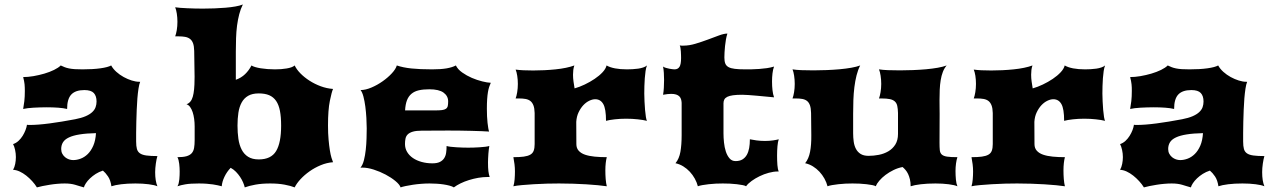

<svg xmlns="http://www.w3.org/2000/svg" viewBox="-20 -813 5540 838"><path d="M37.1 -71.8Q43.5 -83 46.4 -97.7Q49.3 -112.3 49.3 -127.4Q49.3 -143.1 45.9 -158.7Q42.5 -174.3 37.1 -184.1Q50.3 -188.5 60.8 -198.2Q71.3 -208 78.9 -220.2Q86.4 -232.4 91.3 -245.1Q96.2 -257.8 97.7 -268.6Q100.1 -267.6 103 -267.6Q106 -267.6 109.4 -267.6Q145.5 -267.6 196.8 -274.4Q248 -281.2 307.6 -292.5Q335.4 -297.9 353.5 -305.7Q371.6 -313.5 382.3 -323.5Q393.1 -333.5 397.2 -345.2Q401.4 -356.9 401.4 -370.1Q401.4 -394 389.4 -407Q377.4 -419.9 348.1 -419.9Q309.6 -419.9 291.3 -400.6Q272.9 -381.3 272.9 -337.4Q256.8 -341.3 233.9 -343Q210.9 -344.7 183.1 -344.7Q168.9 -344.7 154.5 -344.2Q140.1 -343.8 126.5 -343Q112.8 -342.3 101.1 -340.8Q89.4 -339.4 81.1 -337.4Q84 -352.5 86.2 -371.6Q88.4 -390.6 88.4 -416Q88.4 -424.3 88.1 -431.4Q87.9 -438.5 87.2 -445.3Q86.4 -452.1 85 -459.7Q83.5 -467.3 81.1 -476.6Q101.6 -476.6 126 -480.7Q150.4 -484.9 173.6 -491.7Q196.8 -498.5 215.8 -507.8Q234.9 -517.1 245.1 -527.3Q253.9 -522.9 262.2 -519.8Q270.5 -516.6 281.2 -514.4Q292 -512.2 306.2 -511.2Q320.3 -510.3 340.3 -510.3Q386.2 -510.3 418.7 -514.9Q451.2 -519.5 465.3 -527.3Q473.1 -512.7 487.8 -499.5Q502.4 -486.3 519.8 -476.8Q537.1 -467.3 554.9 -461.7Q572.8 -456.1 587.4 -456.1H591.8Q587.4 -445.3 584.5 -426.3Q581.5 -407.2 579.6 -383.5Q577.6 -359.9 576.7 -333.5Q575.7 -307.1 575 -281.5Q574.2 -255.9 574.2 -233.4Q574.2 -210.9 574.2 -195.3Q574.2 -175.3 577.6 -162.8Q581.1 -150.4 591.1 -143.6Q601.1 -136.7 619.4 -134.3Q637.7 -131.8 667 -131.8Q665 -126 663.3 -117.4Q661.6 -108.9 660.2 -99.1Q658.7 -89.4 658 -79.6Q657.2 -69.8 657.2 -61.5Q657.2 -23.4 667 0Q655.3 -5.4 628.9 -8.8Q602.5 -12.2 571.3 -12.2Q536.1 -12.2 509 -8.8Q481.9 -5.4 466.3 0Q462.4 -26.9 451.4 -43Q440.4 -59.1 429.2 -68.4Q412.1 -63 397.9 -54Q383.8 -44.9 372.8 -34.4Q361.8 -23.9 355 -13.4Q348.1 -2.9 346.2 4.9Q335 2 325.9 -1Q316.9 -3.9 307.6 -6.6Q298.3 -9.3 287.6 -10.7Q276.9 -12.2 262.2 -12.2Q247.1 -12.2 230.2 -10.7Q213.4 -9.3 196.8 -6.6Q180.2 -3.9 165.8 -1Q151.4 2 141.1 4.9Q132.8 -8.8 120.6 -22.2Q108.4 -35.6 94.5 -46.6Q80.6 -57.6 65.7 -64.5Q50.8 -71.3 37.1 -71.8ZM247.1 -162.6Q247.1 -150.9 252 -141.8Q256.8 -132.8 264.4 -126.7Q272 -120.6 281.2 -117.4Q290.5 -114.3 299.3 -114.3Q315.4 -114.3 332.3 -120.6Q349.1 -127 363.3 -140.9Q377.4 -154.8 387.2 -177.2Q397 -199.7 398.9 -231.9Q356.9 -231 327.9 -226.3Q298.8 -221.7 280.8 -213.1Q262.7 -204.6 254.9 -191.9Q247.1 -179.2 247.1 -162.6Z M754.4 0Q757.8 -4.9 759.8 -12.9Q761.7 -21 762.7 -30.3Q763.7 -39.6 763.9 -48.6Q764.2 -57.6 764.2 -64.9Q764.2 -72.3 763.7 -80.8Q763.2 -89.4 762.2 -97.9Q761.2 -106.4 759.3 -114Q757.3 -121.6 754.4 -127Q778.8 -127 793.7 -131.1Q808.6 -135.3 816.7 -144.3Q824.7 -153.3 827.1 -167.5Q829.6 -181.6 829.6 -201.7V-261.2Q829.6 -277.8 827.4 -294.2Q825.2 -310.5 820.8 -323.7Q816.4 -336.9 809.6 -346.2Q802.7 -355.5 793.9 -357.9Q814 -364.7 821.5 -391.1Q829.1 -417.5 829.1 -467.8Q829.6 -473.1 829.3 -478.5Q829.1 -483.9 829.1 -489.7L827.6 -590.8Q827.1 -611.8 822.5 -624.3Q817.9 -636.7 809.1 -643.3Q800.3 -649.9 787.8 -652.1Q775.4 -654.3 759.8 -654.3H744.6Q748.5 -664.1 751.5 -681.4Q754.4 -698.7 754.4 -717.8Q754.4 -736.3 751.7 -753.7Q749 -771 744.6 -781.2Q753.9 -779.8 767.1 -778.8Q780.3 -777.8 795.9 -777.1Q811.5 -776.4 829.1 -775.9Q846.7 -775.4 865.2 -775.4Q890.1 -775.4 915.5 -776.4Q940.9 -777.3 964.1 -779.3Q987.3 -781.2 1007.1 -784.7Q1026.9 -788.1 1040 -793.5Q1030.3 -774.4 1024.2 -751Q1018.1 -727.5 1014.6 -701.2Q1011.2 -674.8 1010.3 -646Q1009.3 -617.2 1009.3 -587.4V-464.8Q1032.7 -473.1 1049.6 -489.3Q1066.4 -505.4 1077.6 -527.3Q1083 -523.4 1093.8 -520.3Q1104.5 -517.1 1118.2 -514.9Q1131.8 -512.7 1147.7 -511.5Q1163.6 -510.3 1179.7 -510.3Q1193.4 -510.3 1206.5 -511.2Q1219.7 -512.2 1231.2 -514.2Q1242.7 -516.1 1251.7 -519.3Q1260.7 -522.5 1266.1 -527.3Q1274.4 -509.8 1291.5 -492.4Q1308.6 -475.1 1331.1 -460.7Q1353.5 -446.3 1379.9 -436.5Q1406.2 -426.8 1433.6 -424.8Q1427.7 -412.1 1419.7 -372.8Q1411.6 -333.5 1411.6 -265.1Q1411.6 -230.5 1414.1 -203.6Q1416.5 -176.8 1419.7 -157Q1422.9 -137.2 1426.8 -124.3Q1430.7 -111.3 1433.6 -105Q1406.2 -103 1379.9 -92Q1353.5 -81.1 1331.1 -65.2Q1308.6 -49.3 1291.5 -30.8Q1274.4 -12.2 1266.1 4.9Q1249 -2 1221.9 -7.1Q1194.8 -12.2 1159.2 -12.2Q1122.6 -12.2 1094.7 -7.1Q1066.9 -2 1048.3 4.9Q1045.9 -5.4 1040.8 -17.3Q1035.6 -29.3 1027.8 -41Q1020 -52.7 1009.8 -63.2Q999.5 -73.7 986.8 -80.6Q970.2 -63.5 959.7 -41.5Q949.2 -19.5 947.8 0Q939.9 -2 930.7 -4.2Q921.4 -6.3 909.4 -8.1Q897.5 -9.8 882.3 -11Q867.2 -12.2 848.1 -12.2Q810.5 -12.2 789.3 -8.5Q768.1 -4.9 754.4 0ZM1016.6 -264.6Q1016.6 -233.9 1020.5 -207Q1024.4 -180.2 1034.7 -160.2Q1044.9 -140.1 1063 -128.7Q1081.1 -117.2 1109.4 -117.2Q1163.1 -117.2 1185.1 -153.6Q1207 -189.9 1207 -264.6Q1207 -302.2 1201.9 -328.9Q1196.8 -355.5 1185.1 -372.6Q1173.3 -389.6 1154.8 -397.5Q1136.2 -405.3 1109.4 -405.3Q1081.1 -405.3 1063 -394.8Q1044.9 -384.3 1034.7 -365.5Q1024.4 -346.7 1020.5 -321Q1016.6 -295.4 1016.6 -264.6Z M1553.2 -81.1Q1563 -92.8 1568.4 -113.8Q1573.7 -134.8 1576.4 -159.4Q1579.1 -184.1 1579.8 -209Q1580.6 -233.9 1580.6 -252.9Q1580.6 -272.9 1579.1 -298.3Q1577.6 -323.7 1574.5 -347.9Q1571.3 -372.1 1566.2 -391.6Q1561 -411.1 1553.7 -419.9Q1575.2 -419.9 1601.1 -430.9Q1627 -441.9 1650.1 -458.3Q1673.3 -474.6 1690.4 -493.2Q1707.5 -511.7 1711.9 -527.3Q1738.8 -518.1 1775.4 -514.2Q1812 -510.3 1866.2 -510.3Q1904.3 -510.3 1929.2 -514.6Q1954.1 -519 1969.7 -527.3Q1978 -510.3 1997.3 -496.6Q2016.6 -482.9 2039.3 -473.1Q2062 -463.4 2084.7 -457.8Q2107.4 -452.1 2122.1 -451.7Q2118.2 -443.4 2115 -433.6Q2111.8 -423.8 2109.6 -410.6Q2107.4 -397.5 2106.2 -379.6Q2105 -361.8 2105 -337.9Q2105 -321.3 2105.7 -305.7Q2106.4 -290 2107.9 -276.9Q2109.4 -263.7 2111.1 -253.7Q2112.8 -243.7 2114.7 -238.8Q2102.5 -239.7 2082 -240.5Q2061.5 -241.2 2037.1 -241.9Q2012.7 -242.7 1986.1 -242.9Q1959.5 -243.2 1935.5 -243.2Q1907.2 -243.2 1879.2 -242.9Q1851.1 -242.7 1821.3 -242.7Q1796.4 -242.7 1781.7 -238.3Q1767.1 -233.9 1759.5 -226.3Q1752 -218.8 1749.8 -208Q1747.6 -197.3 1747.6 -184.6Q1747.6 -165.5 1756.8 -149.9Q1766.1 -134.3 1782.2 -123.3Q1798.3 -112.3 1820.3 -106.2Q1842.3 -100.1 1867.2 -100.1Q1887.7 -100.1 1899.9 -106.2Q1912.1 -112.3 1918.7 -122.6Q1925.3 -132.8 1927.2 -146.5Q1929.2 -160.2 1929.2 -175.8Q1935.1 -173.8 1946.8 -172.4Q1958.5 -170.9 1972.2 -170.2Q1985.8 -169.4 1999.8 -168.9Q2013.7 -168.5 2023.9 -168.5Q2034.2 -168.5 2047.4 -168.9Q2060.5 -169.4 2073.5 -170.2Q2086.4 -170.9 2097.7 -172.4Q2108.9 -173.8 2115.7 -175.8Q2114.7 -170.4 2113.5 -161.4Q2112.3 -152.3 2111.6 -142.1Q2110.8 -131.8 2110.4 -121.6Q2109.9 -111.3 2109.9 -104.5Q2109.9 -80.6 2111.6 -66.2Q2113.3 -51.8 2117.2 -40.5H2108.4Q2088.4 -40.5 2067.4 -36.9Q2046.4 -33.2 2026.9 -27.1Q2007.3 -21 1990.2 -12.7Q1973.1 -4.4 1960.9 4.9Q1954.1 0.5 1942.1 -2.7Q1930.2 -5.9 1915.8 -8.1Q1901.4 -10.3 1885.5 -11.2Q1869.6 -12.2 1855 -12.2Q1837.4 -12.2 1818.4 -10.7Q1799.3 -9.3 1782 -6.6Q1764.6 -3.9 1750.5 -1Q1736.3 2 1728.5 4.9Q1724.1 -7.8 1705.8 -22.9Q1687.5 -38.1 1663.1 -51Q1638.7 -64 1611.3 -72.8Q1584 -81.5 1561.5 -81.5Q1559.1 -81.5 1557.1 -81.3Q1555.2 -81.1 1553.2 -81.1ZM1877.9 -331.1Q1897.5 -331.1 1908.9 -332.5Q1920.4 -334 1926.5 -338.4Q1932.6 -342.8 1934.3 -350.3Q1936 -357.9 1936 -370.6Q1936 -394 1916 -408.7Q1896 -423.3 1853.5 -423.3Q1827.1 -423.3 1808.1 -418.9Q1789.1 -414.6 1776.1 -403.8Q1763.2 -393.1 1756.3 -375.5Q1749.5 -357.9 1748 -331.1Z M2220.7 0Q2224.6 -12.7 2226.1 -30.3Q2227.5 -47.9 2227.5 -64.9Q2227.5 -80.6 2225.6 -96.2Q2223.6 -111.8 2220.7 -127Q2248 -127 2265.9 -129.4Q2283.7 -131.8 2294.4 -137.9Q2305.2 -144 2309.3 -155.3Q2313.5 -166.5 2313.5 -184.1V-319.8Q2313 -340.8 2308.1 -353.3Q2303.2 -365.7 2294.7 -372.3Q2286.1 -378.9 2273.7 -381.1Q2261.2 -383.3 2245.6 -383.3H2230.5Q2234.4 -393.1 2237.3 -410.4Q2240.2 -427.7 2240.2 -446.8Q2240.2 -465.3 2237.5 -482.2Q2234.9 -499 2230.5 -509.3Q2244.6 -507.3 2264.4 -506.3Q2284.2 -505.4 2307.1 -505.4Q2330.6 -505.4 2355.7 -506.6Q2380.9 -507.8 2404.8 -510.3Q2428.7 -512.7 2450 -517.1Q2471.2 -521.5 2486.8 -527.3Q2483.4 -517.6 2482.2 -507.6Q2481 -497.6 2481 -486.8Q2481 -471.7 2483.2 -456.5Q2485.4 -441.4 2487.8 -427.2Q2508.8 -433.1 2532 -444.1Q2555.2 -455.1 2575.4 -468.8Q2595.7 -482.4 2609.9 -497.6Q2624 -512.7 2627.4 -527.3Q2641.6 -519 2664.3 -514.6Q2687 -510.3 2716.3 -510.3Q2728 -510.3 2740.7 -511Q2753.4 -511.7 2765.4 -513.4Q2777.3 -515.1 2787.4 -518.6Q2797.4 -522 2803.7 -527.3Q2799.8 -517.6 2797.6 -502.9Q2795.4 -488.3 2794.2 -471.4Q2793 -454.6 2792.5 -437.3Q2792 -419.9 2792 -404.8Q2792 -389.6 2793 -370.4Q2793.9 -351.1 2795.4 -333.3Q2796.9 -315.4 2799.1 -302.2Q2801.3 -289.1 2803.7 -285.6Q2787.6 -289.6 2763.4 -292.2Q2739.3 -294.9 2712.9 -294.9Q2686.5 -294.9 2663.1 -292.2Q2639.6 -289.6 2625 -285.6Q2625 -337.9 2613 -358.9Q2601.1 -379.9 2577.6 -379.9Q2565.9 -379.9 2552 -373.3Q2538.1 -366.7 2526.1 -354Q2514.2 -341.3 2505.4 -323Q2496.6 -304.7 2495.1 -281.2L2495.6 -184.1Q2495.6 -166.5 2505.6 -155.3Q2515.6 -144 2533.2 -137.9Q2550.8 -131.8 2575.2 -129.4Q2599.6 -127 2628.4 -127Q2625.5 -116.7 2623.8 -101.6Q2622.1 -86.4 2622.1 -69.3Q2622.1 -50.8 2623.5 -32Q2625 -13.2 2628.4 0Q2612.8 -2.4 2589.8 -4.6Q2566.9 -6.8 2539.6 -8.5Q2512.2 -10.3 2481.4 -11.2Q2450.7 -12.2 2419.9 -12.2Q2396.5 -12.2 2367.4 -11.5Q2338.4 -10.7 2310.1 -9Q2281.7 -7.3 2257.6 -5.1Q2233.4 -2.9 2220.7 0Z M2928.2 -100.6Q2944.3 -120.1 2949.7 -150.4Q2955.1 -180.7 2955.1 -223.1V-364.3Q2954.6 -373 2952.4 -380.1Q2950.2 -387.2 2945.1 -392.3Q2939.9 -397.5 2931.2 -400.4Q2922.4 -403.3 2909.2 -403.3Q2901.9 -403.3 2893.3 -402.3Q2884.8 -401.4 2874 -399.4Q2876.5 -413.6 2877.4 -430.2Q2878.4 -446.8 2878.4 -463.9Q2878.4 -479.5 2877.4 -494.6Q2876.5 -509.8 2874 -522.5Q2878.9 -519 2886.2 -516.8Q2893.6 -514.6 2900.9 -513.2Q2908.2 -511.7 2914.6 -511Q2920.9 -510.3 2924.3 -510.3Q2938.5 -510.3 2945.6 -521.2Q2952.6 -532.2 2952.6 -559.6Q2952.6 -564 2952.4 -571.8Q2952.1 -579.6 2951.7 -587.9Q2951.2 -596.2 2950 -603.5Q2948.7 -610.8 2946.8 -614.7Q2950.7 -613.8 2954.6 -613.8Q2958.5 -613.8 2962.9 -613.8Q2987.8 -613.8 3015.4 -622.1Q3043 -630.4 3069.1 -640.1Q3095.2 -649.9 3117.7 -658.2Q3140.1 -666.5 3154.8 -666.5Q3150.9 -654.8 3148.4 -640.6Q3146 -626.5 3144.5 -612.3Q3143.1 -598.1 3142.3 -584.7Q3141.6 -571.3 3141.6 -562Q3141.6 -545.9 3145.5 -535.9Q3149.4 -525.9 3159.4 -520.3Q3169.4 -514.6 3187.3 -512.5Q3205.1 -510.3 3232.9 -510.3Q3244.6 -510.3 3260.5 -510.5Q3276.4 -510.7 3293.5 -512Q3310.5 -513.2 3327.4 -515.6Q3344.2 -518.1 3358.4 -522.5Q3353.5 -509.8 3351.6 -492.7Q3349.6 -475.6 3349.6 -457.5Q3349.6 -437 3351.6 -419.4Q3353.5 -401.9 3358.4 -388.2Q3341.8 -389.6 3322 -391.6Q3302.2 -393.6 3282.7 -395.3Q3263.2 -397 3246.6 -398.2Q3230 -399.4 3219.7 -399.4Q3195.3 -399.4 3179.4 -397.2Q3163.6 -395 3154.3 -390.4Q3145 -385.7 3141.4 -378.7Q3137.7 -371.6 3137.7 -362.3V-231.4Q3137.7 -212.4 3139.9 -191.2Q3142.1 -169.9 3147.9 -151.9Q3153.8 -133.8 3164.1 -121.8Q3174.3 -109.9 3190.4 -109.9Q3208 -109.9 3220 -116.9Q3231.9 -124 3239.3 -136.7Q3246.6 -149.4 3249.8 -166.7Q3252.9 -184.1 3252.9 -205.1Q3263.7 -202.6 3281.7 -200.2Q3299.8 -197.8 3318.8 -197.8Q3337.4 -197.8 3353.8 -200.2Q3370.1 -202.6 3378.9 -205.1Q3375 -194.3 3373.3 -175Q3371.6 -155.8 3371.6 -133.8Q3371.6 -111.8 3373 -92.8Q3374.5 -73.7 3378.9 -64.5H3374Q3356 -64.5 3335.2 -58.8Q3314.5 -53.2 3295.4 -43.9Q3276.4 -34.7 3260.5 -23.2Q3244.6 -11.7 3236.3 0Q3232.4 -2.9 3221.4 -5.1Q3210.4 -7.3 3196 -9Q3181.6 -10.7 3165.5 -11.5Q3149.4 -12.2 3134.8 -12.2Q3120.1 -12.2 3104.2 -11.5Q3088.4 -10.7 3073.2 -9Q3058.1 -7.3 3045.7 -5.1Q3033.2 -2.9 3025.9 0Q3021.5 -17.1 3012.5 -33.4Q3003.4 -49.8 2990.7 -63.5Q2978 -77.1 2962.2 -86.9Q2946.3 -96.7 2928.2 -100.6Z M3494.1 -100.6Q3509.8 -120.1 3515.6 -150.4Q3521.5 -180.7 3521 -223.1L3520 -319.8Q3519.5 -340.8 3515.1 -353.3Q3510.7 -365.7 3502.4 -372.3Q3494.1 -378.9 3481.9 -381.1Q3469.7 -383.3 3454.1 -383.3H3439Q3442.9 -393.1 3445.8 -410.4Q3448.7 -427.7 3448.7 -446.8Q3448.7 -465.3 3446 -482.7Q3443.4 -500 3439 -510.3Q3454.1 -507.8 3478 -506.8Q3502 -505.9 3530.8 -505.9Q3558.1 -505.9 3587.6 -507.1Q3617.2 -508.3 3644.5 -510.7Q3671.9 -513.2 3695.3 -517.3Q3718.8 -521.5 3734.4 -527.3Q3724.6 -508.3 3718.5 -484.1Q3712.4 -460 3709 -432.6Q3705.6 -405.3 3704.6 -375.7Q3703.6 -346.2 3703.6 -316.4V-231.4Q3703.6 -212.4 3706.1 -194.8Q3708.5 -177.2 3715.8 -163.3Q3723.1 -149.4 3736.3 -141.1Q3749.5 -132.8 3771 -132.8Q3793 -132.8 3815.7 -137.2Q3838.4 -141.6 3857.2 -152.6Q3876 -163.6 3887.7 -182.1Q3899.4 -200.7 3899.4 -228.5V-319.8Q3898.9 -338.4 3896.2 -350.6Q3893.6 -362.8 3885.7 -370.1Q3877.9 -377.4 3864 -380.4Q3850.1 -383.3 3826.7 -383.3H3816.4Q3820.3 -393.1 3823.2 -410.4Q3826.2 -427.7 3826.2 -446.8Q3826.2 -465.3 3823.5 -482.7Q3820.8 -500 3816.4 -510.3Q3831.5 -507.8 3855.5 -506.8Q3879.4 -505.9 3908.2 -505.9Q3935.5 -505.9 3965.1 -507.1Q3994.6 -508.3 4022 -510.7Q4049.3 -513.2 4072.8 -517.3Q4096.2 -521.5 4111.8 -527.3Q4101.6 -515.6 4095.2 -499.3Q4088.9 -482.9 4085.7 -463.1Q4082.5 -443.4 4081.5 -420.9Q4080.6 -398.4 4080.6 -375.5Q4080.6 -360.4 4080.8 -345.5Q4081.1 -330.6 4081.1 -316.4L4080.6 -190.4Q4080.6 -170.4 4081.8 -158Q4083 -145.5 4090.3 -138.7Q4097.7 -131.8 4113.5 -129.4Q4129.4 -127 4158.7 -127Q4154.8 -115.7 4152.6 -99.4Q4150.4 -83 4150.4 -66.4Q4150.4 -47.9 4152.1 -29.5Q4153.8 -11.2 4158.7 0Q4147 -5.4 4120.6 -8.8Q4094.2 -12.2 4063 -12.2Q4027.8 -12.2 3999 -8.8Q3970.2 -5.4 3954.6 0Q3954.6 -17.1 3951.4 -30.3Q3948.2 -43.5 3943.4 -53.7Q3938.5 -64 3932.1 -71.3Q3925.8 -78.6 3919.4 -84Q3898.9 -80.1 3879.9 -70.8Q3860.8 -61.5 3845 -49.6Q3829.1 -37.6 3817.9 -24.4Q3806.6 -11.2 3802.2 0Q3798.3 -2.9 3787.4 -5.1Q3776.4 -7.3 3762 -9Q3747.6 -10.7 3731.4 -11.5Q3715.3 -12.2 3700.7 -12.2Q3686 -12.2 3670.2 -11.5Q3654.3 -10.7 3639.2 -9Q3624 -7.3 3611.6 -5.1Q3599.1 -2.9 3591.8 0Q3587.4 -17.1 3578.4 -33.4Q3569.3 -49.8 3556.6 -63.5Q3543.9 -77.1 3528.1 -86.9Q3512.2 -96.7 3494.1 -100.6Z M4220.2 0Q4224.1 -12.7 4225.6 -30.3Q4227.1 -47.9 4227.1 -64.9Q4227.1 -80.6 4225.1 -96.2Q4223.1 -111.8 4220.2 -127Q4247.6 -127 4265.4 -129.4Q4283.2 -131.8 4293.9 -137.9Q4304.7 -144 4308.8 -155.3Q4313 -166.5 4313 -184.1V-319.8Q4312.5 -340.8 4307.6 -353.3Q4302.7 -365.7 4294.2 -372.3Q4285.6 -378.9 4273.2 -381.1Q4260.7 -383.3 4245.1 -383.3H4230Q4233.9 -393.1 4236.8 -410.4Q4239.7 -427.7 4239.7 -446.8Q4239.7 -465.3 4237.1 -482.2Q4234.4 -499 4230 -509.3Q4244.1 -507.3 4263.9 -506.3Q4283.7 -505.4 4306.6 -505.4Q4330.1 -505.4 4355.2 -506.6Q4380.4 -507.8 4404.3 -510.3Q4428.2 -512.7 4449.5 -517.1Q4470.7 -521.5 4486.3 -527.3Q4482.9 -517.6 4481.7 -507.6Q4480.5 -497.6 4480.5 -486.8Q4480.5 -471.7 4482.7 -456.5Q4484.9 -441.4 4487.3 -427.2Q4508.3 -433.1 4531.5 -444.1Q4554.7 -455.1 4575 -468.8Q4595.2 -482.4 4609.4 -497.6Q4623.5 -512.7 4627 -527.3Q4641.1 -519 4663.8 -514.6Q4686.5 -510.3 4715.8 -510.3Q4727.5 -510.3 4740.2 -511Q4752.9 -511.7 4764.9 -513.4Q4776.9 -515.1 4786.9 -518.6Q4796.9 -522 4803.2 -527.3Q4799.3 -517.6 4797.1 -502.9Q4794.9 -488.3 4793.7 -471.4Q4792.5 -454.6 4792 -437.3Q4791.5 -419.9 4791.5 -404.8Q4791.5 -389.6 4792.5 -370.4Q4793.5 -351.1 4794.9 -333.3Q4796.4 -315.4 4798.6 -302.2Q4800.8 -289.1 4803.2 -285.6Q4787.1 -289.6 4762.9 -292.2Q4738.8 -294.9 4712.4 -294.9Q4686 -294.9 4662.6 -292.2Q4639.2 -289.6 4624.5 -285.6Q4624.5 -337.9 4612.5 -358.9Q4600.6 -379.9 4577.1 -379.9Q4565.4 -379.9 4551.5 -373.3Q4537.6 -366.7 4525.6 -354Q4513.7 -341.3 4504.9 -323Q4496.1 -304.7 4494.6 -281.2L4495.1 -184.1Q4495.1 -166.5 4505.1 -155.3Q4515.1 -144 4532.7 -137.9Q4550.3 -131.8 4574.7 -129.4Q4599.1 -127 4627.9 -127Q4625 -116.7 4623.3 -101.6Q4621.6 -86.4 4621.6 -69.3Q4621.6 -50.8 4623 -32Q4624.5 -13.2 4627.9 0Q4612.3 -2.4 4589.4 -4.6Q4566.4 -6.8 4539.1 -8.5Q4511.7 -10.3 4481 -11.2Q4450.2 -12.2 4419.4 -12.2Q4396 -12.2 4366.9 -11.5Q4337.9 -10.7 4309.6 -9Q4281.2 -7.3 4257.1 -5.1Q4232.9 -2.9 4220.2 0Z M4868.7 -71.8Q4875 -83 4877.9 -97.7Q4880.9 -112.3 4880.9 -127.4Q4880.9 -143.1 4877.4 -158.7Q4874 -174.3 4868.7 -184.1Q4881.8 -188.5 4892.3 -198.2Q4902.8 -208 4910.4 -220.2Q4918 -232.4 4922.9 -245.1Q4927.7 -257.8 4929.2 -268.6Q4931.6 -267.6 4934.6 -267.6Q4937.5 -267.6 4940.9 -267.6Q4977.1 -267.6 5028.3 -274.4Q5079.6 -281.2 5139.2 -292.5Q5167 -297.9 5185.1 -305.7Q5203.1 -313.5 5213.9 -323.5Q5224.6 -333.5 5228.8 -345.2Q5232.9 -356.9 5232.9 -370.1Q5232.9 -394 5220.9 -407Q5209 -419.9 5179.7 -419.9Q5141.1 -419.9 5122.8 -400.6Q5104.5 -381.3 5104.5 -337.4Q5088.4 -341.3 5065.4 -343Q5042.5 -344.7 5014.6 -344.7Q5000.5 -344.7 4986.1 -344.2Q4971.7 -343.8 4958 -343Q4944.3 -342.3 4932.6 -340.8Q4920.9 -339.4 4912.6 -337.4Q4915.5 -352.5 4917.7 -371.6Q4919.9 -390.6 4919.9 -416Q4919.9 -424.3 4919.7 -431.4Q4919.4 -438.5 4918.7 -445.3Q4918 -452.1 4916.5 -459.7Q4915 -467.3 4912.6 -476.6Q4933.1 -476.6 4957.5 -480.7Q4981.9 -484.9 5005.1 -491.7Q5028.3 -498.5 5047.4 -507.8Q5066.4 -517.1 5076.7 -527.3Q5085.4 -522.9 5093.8 -519.8Q5102.1 -516.6 5112.8 -514.4Q5123.5 -512.2 5137.7 -511.2Q5151.9 -510.3 5171.9 -510.3Q5217.8 -510.3 5250.2 -514.9Q5282.7 -519.5 5296.9 -527.3Q5304.7 -512.7 5319.3 -499.5Q5334 -486.3 5351.3 -476.8Q5368.7 -467.3 5386.5 -461.7Q5404.3 -456.1 5418.9 -456.1H5423.3Q5418.9 -445.3 5416 -426.3Q5413.1 -407.2 5411.1 -383.5Q5409.2 -359.9 5408.2 -333.5Q5407.2 -307.1 5406.5 -281.5Q5405.8 -255.9 5405.8 -233.4Q5405.8 -210.9 5405.8 -195.3Q5405.8 -175.3 5409.2 -162.8Q5412.6 -150.4 5422.6 -143.6Q5432.6 -136.7 5450.9 -134.3Q5469.2 -131.8 5498.5 -131.8Q5496.6 -126 5494.9 -117.4Q5493.2 -108.9 5491.7 -99.1Q5490.2 -89.4 5489.5 -79.6Q5488.8 -69.8 5488.8 -61.5Q5488.8 -23.4 5498.5 0Q5486.8 -5.4 5460.4 -8.8Q5434.1 -12.2 5402.8 -12.2Q5367.7 -12.2 5340.6 -8.8Q5313.5 -5.4 5297.9 0Q5293.9 -26.9 5283 -43Q5272 -59.1 5260.7 -68.4Q5243.7 -63 5229.5 -54Q5215.3 -44.9 5204.3 -34.4Q5193.4 -23.9 5186.5 -13.4Q5179.7 -2.9 5177.7 4.9Q5166.5 2 5157.5 -1Q5148.4 -3.9 5139.2 -6.6Q5129.9 -9.3 5119.1 -10.7Q5108.4 -12.2 5093.8 -12.2Q5078.6 -12.2 5061.8 -10.7Q5044.9 -9.3 5028.3 -6.6Q5011.7 -3.9 4997.3 -1Q4982.9 2 4972.7 4.9Q4964.4 -8.8 4952.1 -22.2Q4939.9 -35.6 4926 -46.6Q4912.1 -57.6 4897.2 -64.5Q4882.3 -71.3 4868.7 -71.8ZM5078.6 -162.6Q5078.6 -150.9 5083.5 -141.8Q5088.4 -132.8 5095.9 -126.7Q5103.5 -120.6 5112.8 -117.4Q5122.1 -114.3 5130.9 -114.3Q5147 -114.3 5163.8 -120.6Q5180.7 -127 5194.8 -140.9Q5209 -154.8 5218.8 -177.2Q5228.5 -199.7 5230.5 -231.9Q5188.5 -231 5159.4 -226.3Q5130.4 -221.7 5112.3 -213.1Q5094.2 -204.6 5086.4 -191.9Q5078.6 -179.2 5078.6 -162.6Z"/></svg>

Font: Arbutus
Style: Regular
Weight: 400
Designer: Karolina Lach
Foundry: Sorkin Type Co.
Version: Version 1.003